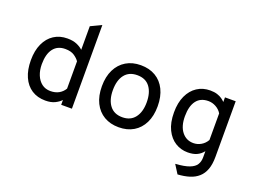

<svg xmlns="http://www.w3.org/2000/svg" viewBox="-129 -1036 2106 1557"><g transform="rotate(20 924.0 -257.0)"><path d="M291.5 12Q223 12 173.2 -20.2Q123.5 -52.5 96.8 -112.8Q70 -173 70 -256Q70 -339.5 97.5 -399.2Q125 -459 174.5 -491Q224 -523 290 -523Q338 -523 371.2 -508.8Q404.5 -494.5 425 -474.5V-678L517.5 -722V0H425V-41.5Q406.5 -21 373.5 -4.5Q340.5 12 291.5 12ZM303.5 -74.5Q345.5 -74.5 376 -91.5Q406.5 -108.5 425 -139.5V-375Q411.5 -396 382 -416.5Q352.5 -437 302.5 -437Q236 -437 200.2 -390.2Q164.5 -343.5 164.5 -256Q164.5 -204 181.2 -163Q198 -122 229 -98.2Q260 -74.5 303.5 -74.5Z M924 12Q851 12 797 -20Q743 -52 713.2 -111.8Q683.5 -171.5 683.5 -255Q683.5 -338 713.2 -398Q743 -458 797 -490.5Q851 -523 924 -523Q997.5 -523 1051.5 -491Q1105.5 -459 1135 -399Q1164.5 -339 1164.5 -255.5Q1164.5 -172.5 1135 -112.5Q1105.5 -52.5 1051.5 -20.2Q997.5 12 924 12ZM924 -74.5Q994.5 -74.5 1032.2 -123.2Q1070 -172 1070 -255.5Q1070 -339 1033.2 -388Q996.5 -437 924 -437Q853 -437 815.5 -389Q778 -341 778 -255Q778 -172 815.5 -123.2Q853 -74.5 924 -74.5Z M1504.5 208 1457.5 133.5Q1535.5 128.5 1577.8 112.2Q1620 96 1636.2 69.5Q1652.5 43 1652.5 7.5V-46.5Q1630.5 -18 1598.8 -3Q1567 12 1519.5 12Q1461 12 1412.5 -18Q1364 -48 1334.8 -107.5Q1305.5 -167 1305.5 -256Q1305.5 -339.5 1333.2 -399.2Q1361 -459 1410 -491Q1459 -523 1522.5 -523Q1557.5 -523 1583 -514.8Q1608.5 -506.5 1625.5 -494.2Q1642.5 -482 1652.5 -471V-511H1745V-31Q1745 33 1728.8 77.2Q1712.5 121.5 1681.2 149.2Q1650 177 1605.5 190.8Q1561 204.5 1504.5 208ZM1537.5 -74.5Q1572.5 -74.5 1603.2 -92.5Q1634 -110.5 1652.5 -143V-372.5Q1635 -402 1603.5 -419.5Q1572 -437 1537.5 -437Q1469.5 -437 1434.5 -390.2Q1399.5 -343.5 1399.5 -256Q1399.5 -171 1437.5 -122.8Q1475.5 -74.5 1537.5 -74.5Z"/></g></svg>

Font: Overpass Mono Light Medium
Style: Regular
Weight: 500
Monospace: yes
Version: Version 4.000